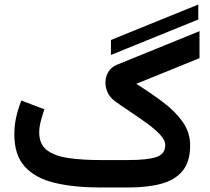

<svg xmlns="http://www.w3.org/2000/svg" viewBox="-20 -831 931 851"><path d="M471.7 -587.4V-653.8L858.9 -811V-744.6ZM548.8 0H425.3Q309.1 0 223.4 -20.3Q137.7 -40.5 90.6 -91.8Q43.5 -143.1 43.5 -235.4Q43.5 -275.4 52.2 -313.5Q61 -351.6 74.7 -385.3L176.8 -346.7Q168.9 -324.2 161.4 -296.4Q153.8 -268.6 153.8 -242.7Q154.3 -190.9 188.7 -165Q223.1 -139.2 284.2 -130.4Q345.2 -121.6 425.3 -121.6H548.3Q632.8 -121.6 672.6 -134.8Q712.4 -147.9 712.4 -188Q712.4 -210 689 -234.9Q665.5 -259.8 629.4 -285.9Q593.3 -312 554.7 -337.4Q516.1 -362.8 485.4 -385.7Q466.8 -399.9 457 -421.4Q447.3 -442.9 447.3 -465.3Q447.3 -489.7 459.5 -511.2Q471.7 -532.7 497.1 -543.5L864.3 -692.9V-573.2L584 -459.5Q646 -420.4 700.4 -379.9Q754.9 -339.4 788.8 -292.2Q822.8 -245.1 822.8 -186Q822.8 -115.7 790.3 -75Q757.8 -34.2 696.8 -17.1Q635.7 0 548.8 0Z"/></svg>

Font: Vazirmatn FD NL SemiBold
Style: Regular
Weight: 600
Designer: Saber Rastikerdar
Foundry: Saber Rastikerdar
Version: Version 33.003